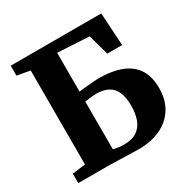

<svg xmlns="http://www.w3.org/2000/svg" viewBox="-167 -896 1037 1053"><g transform="rotate(-30 351.0 -369.0)"><path d="M417.5 5Q406.5 5 380.2 4.2Q354 3.5 321.8 2.5Q289.5 1.5 260.2 0.8Q231 0 213.5 0H35.5V-59.5L118.5 -70.5V-665.5L36.5 -680V-743H610L622.5 -535.5H528.5L492 -666L292.5 -677V-431Q298 -432 313.8 -433.8Q329.5 -435.5 349.5 -437.2Q369.5 -439 387.8 -440.5Q406 -442 416.5 -442Q505.5 -442 564 -418.2Q622.5 -394.5 651.5 -347.8Q680.5 -301 680.5 -231.5Q680.5 -154.5 646.5 -101.8Q612.5 -49 553.2 -22Q494 5 417.5 5ZM360.5 -57.5Q413 -57.5 443.5 -79.5Q474 -101.5 486.8 -138.8Q499.5 -176 499.5 -222.5Q499.5 -275.5 484.8 -309.2Q470 -343 440 -359.2Q410 -375.5 365 -375.5Q355 -375.5 339.5 -374Q324 -372.5 310.5 -370.5Q297 -368.5 292.5 -368V-66Q300 -64 309 -62Q318 -60 330.5 -58.8Q343 -57.5 360.5 -57.5Z"/></g></svg>

Font: Merriweather 36pt Black
Style: Regular
Weight: 900
Version: Version 2.100